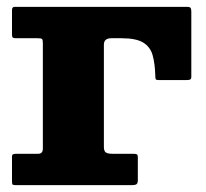

<svg xmlns="http://www.w3.org/2000/svg" viewBox="-20 -540 601 560"><path d="M90.5 -428.5H27Q20 -428.5 17.5 -430.2Q15 -432 15 -439.5V-510.5Q15 -520 22.5 -520H526Q533.5 -520 535.8 -517Q538 -514 538 -505.5V-316.5Q538 -309.5 534.5 -308Q531 -306.5 524 -306.5H443Q435.5 -306.5 434.2 -309Q433 -311.5 433 -318.5Q432 -354.5 425.2 -378.8Q418.5 -403 397.8 -415.8Q377 -428.5 334.5 -428.5H305Q283 -428.5 283 -410V-111.5Q283 -99.5 288.5 -95.5Q294 -91.5 307 -91.5H368Q375.5 -91.5 378.8 -90Q382 -88.5 382 -81.5V-15Q382 -5.5 378.2 -2.8Q374.5 0 365.5 0H27.5Q20 0 17.5 -1.2Q15 -2.5 15 -10V-82.5Q15 -89 18.5 -90.2Q22 -91.5 28.5 -91.5H91.5Q105 -91.5 105 -106.5V-413.5Q105 -423.5 102.8 -426Q100.5 -428.5 90.5 -428.5Z"/></svg>

Font: Besley* Heavy
Style: Regular
Weight: 800
Designer: Owen Earl
Foundry: indestructible type*
Version: Version 3.000; ttfautohint (v1.8.3)